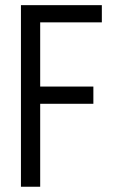

<svg xmlns="http://www.w3.org/2000/svg" viewBox="-20 -710 436 730"><path d="M132.8 -625V-380.9H335V-315.4H132.8V0H59.6V-690.4H367.2V-625Z"/></svg>

Font: Dinish Condensed
Style: Regular
Weight: 400
Width: 3
Designer: Bert Driehuis
Foundry: Playbeing
Version: Version 3.006; git-39231f3c-release